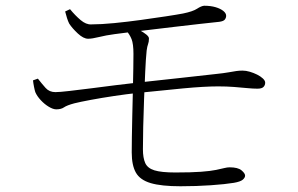

<svg xmlns="http://www.w3.org/2000/svg" viewBox="-20 -682 1040 669"><path d="M744 -606Q716 -603 675 -598.5Q634 -594 588.5 -588.5Q543 -583 500.5 -578Q458 -573 425.5 -569Q393 -565 379 -563Q349 -559 325 -553Q301 -547 287 -547Q271 -547 251.5 -565Q232 -583 221 -600Q217 -608 213.5 -619Q210 -630 207 -642L224 -650Q242 -628 261 -612Q280 -596 298 -597Q332 -597 378 -601.5Q424 -606 471 -612.5Q518 -619 557.5 -625Q597 -631 618 -635Q652 -642 666.5 -651.5Q681 -661 691 -662Q714 -662 731 -657Q748 -652 758 -644Q768 -636 768 -627Q768 -620 763.5 -614Q759 -608 744 -606ZM418 -578 435 -590Q452 -584 466.5 -576.5Q481 -569 490 -561.5Q499 -554 499 -548Q499 -536 496 -528.5Q493 -521 491 -506Q488 -477 486 -432Q484 -387 482 -336.5Q480 -286 479 -240Q478 -194 478 -162Q478 -132 486 -114Q494 -96 518 -88.5Q542 -81 591 -81Q647 -81 680.5 -83.5Q714 -86 733 -90Q752 -94 762 -96.5Q772 -99 780 -99Q809 -99 821.5 -88.5Q834 -78 834 -70Q834 -63 826 -56Q818 -49 795 -45Q765 -40 714.5 -36.5Q664 -33 609 -33Q542 -33 505 -44Q468 -55 453.5 -80.5Q439 -106 439 -151Q439 -170 439.5 -205Q440 -240 441 -282.5Q442 -325 443 -367Q444 -409 444.5 -443Q445 -477 445 -494Q445 -529 438.5 -545.5Q432 -562 418 -578ZM95 -402 112 -408Q126 -390 139 -375.5Q152 -361 173 -361Q187 -361 221.5 -365Q256 -369 299.5 -374.5Q343 -380 385.5 -385.5Q428 -391 458 -394Q535 -402 609.5 -410.5Q684 -419 731 -424Q760 -427 776.5 -430Q793 -433 803.5 -434.5Q814 -436 825 -436Q837 -436 850.5 -432Q864 -428 876 -422Q888 -416 896 -408.5Q904 -401 904 -394Q904 -385 898 -379Q892 -373 877 -373Q862 -373 841.5 -375Q821 -377 795.5 -379Q770 -381 740 -381Q693 -381 618 -374Q543 -367 458 -358Q421 -354 377.5 -347.5Q334 -341 296.5 -334Q259 -327 239 -322Q213 -315 203 -308Q193 -301 176 -301Q165 -301 150 -310Q135 -319 122 -333Q109 -347 103 -361Q101 -367 98.5 -379.5Q96 -392 95 -402Z"/></svg>

Font: Source Han Serif JP VF
Style: Regular
Weight: 250
Designer: Ryoko NISHIZUKA 西塚涼子 (kana & ideographs); Frank Grießhammer (Latin, Greek & Cyrillic); Wenlong ZHANG 张文龙 (bopomofo); San
Foundry: Adobe
Version: Version 2.001;hotconv 1.1.0;makeotfexe 2.6.0